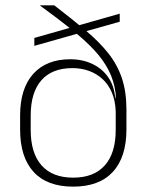

<svg xmlns="http://www.w3.org/2000/svg" viewBox="-20 -684 546 716"><path d="M253 12Q155.5 12 105.2 -43Q55 -98 55 -201V-253.5Q55 -354 104 -408.5Q153 -463 242 -463Q288.5 -463 325.2 -445.2Q362 -427.5 384.2 -395Q406.5 -362.5 409.5 -318L421 -317.5L411.5 -269Q410 -309 397 -339.2Q384 -369.5 362 -389.5Q340 -409.5 311.5 -419.8Q283 -430 250 -430Q174 -430 134.2 -384.5Q94.5 -339 94.5 -253.5V-199.5Q94.5 -113 135 -67.2Q175.5 -21.5 253 -21.5Q330 -21.5 370.8 -67.2Q411.5 -113 411.5 -199.5Q411.5 -225.5 411.5 -251Q411.5 -276.5 411.5 -303.5Q411 -312.5 411 -319.2Q411 -326 411.5 -334.5Q405.5 -382 385.5 -421.2Q365.5 -460.5 330.8 -497.8Q296 -535 245.8 -575Q195.5 -615 129 -663.5V-664H182.5Q249.5 -612.5 300 -570Q350.5 -527.5 384 -485.2Q417.5 -443 434.5 -392.5Q451.5 -342 451.5 -275V-201.5Q451.5 -98 400.8 -43Q350 12 253 12ZM108 -513V-542.5L426.5 -633V-603Z"/></svg>

Font: Anek Gurmukhi Medium ExtraLight
Style: Regular
Weight: 250
Version: Version 1.003